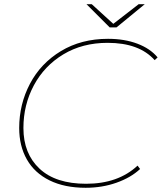

<svg xmlns="http://www.w3.org/2000/svg" viewBox="-20 -887 767 910"><path d="M71 -280Q71 -393 122 -490Q173 -587 269 -645Q365 -703 492 -703Q570 -703 631 -680Q692 -657 727 -615L713 -602Q640 -684 490 -684Q371 -684 280.5 -629.5Q190 -575 140.5 -482.5Q91 -390 91 -280Q91 -159 167.5 -87.5Q244 -16 388 -16Q540 -16 632 -102L644 -86Q600 -45 532 -21Q464 3 386 3Q286 3 215 -32Q144 -67 107.5 -131Q71 -195 71 -280ZM666 -867 532 -757H500L390 -867H415L517 -774L637 -867Z"/></svg>

Font: Montserrat Alternates Thin
Style: Italic
Weight: 250
Italic angle: -11.3°
Designer: Julieta Ulanovsky
Foundry: Julieta Ulanovsky
Version: Version 7.200